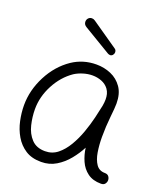

<svg xmlns="http://www.w3.org/2000/svg" viewBox="-127 -762 743 858"><g transform="rotate(20 244.0 -332.5)"><path d="M168 8Q123 8 93 -11.5Q63 -31 44.5 -62.5Q26 -94 18 -131.5Q10 -169 10 -205Q10 -276 45 -344Q80 -412 139 -452Q190 -486 253 -486Q290 -486 322.5 -472Q355 -458 375.5 -428.5Q396 -399 396 -352Q396 -333 391 -286.5Q386 -240 386 -190Q386 -152 391.5 -118.5Q397 -85 411.5 -64Q426 -43 453 -43Q466 -43 472 -35Q478 -27 478 -17Q478 -8 472 0Q466 8 453 8Q414 8 389 -10.5Q364 -29 351 -58.5Q338 -88 334 -120Q318 -89 294 -59.5Q270 -30 238.5 -11Q207 8 168 8ZM168 -43Q202 -43 227.5 -63.5Q253 -84 272.5 -117Q292 -150 305.5 -188Q319 -226 327.5 -261.5Q336 -297 341 -322Q344 -339 344 -353Q344 -366 341 -378Q338 -390 330 -401Q317 -418 296.5 -426Q276 -434 253 -434Q231 -434 208.5 -427Q186 -420 169 -409Q121 -376 91.5 -320Q62 -264 62 -205Q62 -168 71 -130.5Q80 -93 103.5 -68Q127 -43 168 -43ZM295 -546Q292 -546 289 -547Q286 -548 284 -549L154 -627Q140 -635 140 -649Q140 -659 146.5 -666Q153 -673 163 -673Q171 -673 178 -668L304 -581Q312 -576 312 -565Q312 -558 307 -552Q302 -546 295 -546Z"/></g></svg>

Font: Twinkle Star
Style: Regular
Weight: 400
Designer: Robert E. Leuschke
Foundry: Robert E. Leuschke
Version: Version 2.010; ttfautohint (v1.8.3)